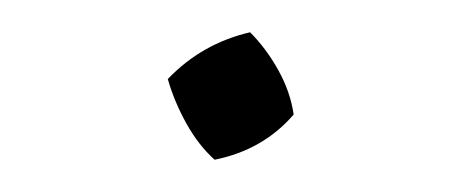

<svg xmlns="http://www.w3.org/2000/svg" viewBox="-20 -98 287 119"><path d="M113 1Q103 -8 95.5 -21.5Q88 -35 84 -49Q105 -71 135 -78Q145 -68 152.5 -54.5Q160 -41 162 -27Q143 -5 113 1Z"/></svg>

Font: Piazzolla SC ExtraLight
Style: Regular
Weight: 200
Designer: Juan Pablo del Peral
Foundry: Huerta Tipografica
Version: Version 1.330